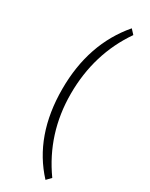

<svg xmlns="http://www.w3.org/2000/svg" viewBox="-217 -728 716 919"><g transform="rotate(30 141.0 -268.5)"><path d="M72.3 -268.1Q72.3 -518.6 215.3 -685.5L237.8 -661.1Q119.1 -489.7 119.1 -268.1Q119.1 -49.3 243.7 125L220.2 149.4Q72.3 -10.3 72.3 -268.1Z"/></g></svg>

Font: Selawik Light
Style: Regular
Weight: 300
Designer: Aaron Bell
Foundry: Microsoft Corporation
Version: Version 1.01